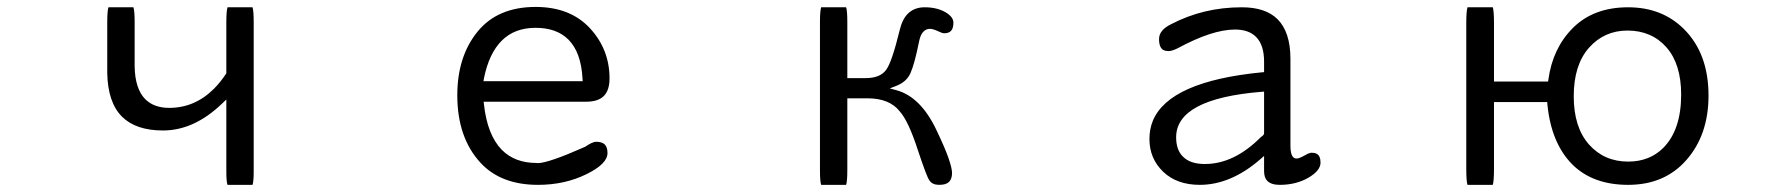

<svg xmlns="http://www.w3.org/2000/svg" viewBox="-20 -513 5040 548"><path d="M289.6 -492.2Q286.1 -481.9 286.1 -449.2V-304.7Q287.6 -220.7 328.1 -180.2Q367.7 -140.6 445.3 -140.6Q534.2 -140.6 614.3 -217.8L626 -229V-23.4Q626 5.9 629.4 14.6H700.7Q704.1 5.4 704.1 -23.4V-449.2Q704.1 -482.4 700.7 -492.2H629.4Q626 -481.9 626 -449.2V-303.7Q608.9 -277.8 590.8 -259.8Q536.1 -205.1 462.9 -205.1Q419.9 -205.1 395 -229.5Q365.2 -259.3 364.3 -324.2V-449.2Q364.3 -482.4 360.8 -492.2Z M1361.3 -289.6Q1375.5 -360.4 1412.1 -397Q1448.7 -433.6 1508.8 -433.6Q1568.8 -433.6 1602.5 -399.9Q1638.7 -363.3 1642.6 -288.6L1643.1 -281.2H1359.9ZM1360.4 -222.7H1653.3Q1687 -222.7 1703.4 -239Q1719.7 -255.4 1719.7 -289.1Q1719.7 -372.1 1663.6 -432.6Q1607.4 -493.2 1508.8 -493.2Q1399.9 -493.2 1342.5 -422.1Q1285.2 -351.1 1285.2 -241.2Q1285.2 -120.1 1351.6 -48.3Q1409.7 14.6 1515.6 14.6Q1592.3 14.6 1654.3 -16.1Q1713.9 -45.4 1713.9 -76.2Q1713.9 -92.8 1706.1 -100.6Q1698.2 -108.4 1681.6 -108.4Q1670.9 -108.4 1650.4 -94.2Q1544.9 -47.4 1514.6 -47.4Q1512.7 -47.4 1510.7 -47.9Q1449.7 -47.9 1412.6 -85Q1371.1 -127 1361.3 -214.8Z M2395 14.6Q2398.4 4.4 2398.4 -28.3V-232.4H2456.1Q2519 -232.4 2548.3 -194.8Q2572.8 -167.5 2599.6 -85Q2625.5 -6.8 2632.8 2Q2641.1 14.6 2660.6 14.6Q2680.2 14.6 2688.7 6.1Q2697.3 -2.4 2697.3 -19.5Q2697.3 -32.2 2687.3 -61.5Q2677.2 -90.8 2651.9 -143.6Q2607.4 -236.3 2539.1 -255.4L2519.5 -260.7L2538.6 -268.1Q2567.9 -279.8 2578.6 -304.2Q2590.3 -330.1 2603.5 -396Q2607.4 -414.6 2615.5 -422.6Q2623.5 -430.7 2633.8 -430.7Q2643.1 -430.7 2657.7 -423.8Q2663.6 -420.9 2668 -419.4Q2672.4 -418 2673.8 -418Q2687.5 -418 2693.8 -424.3Q2701.2 -431.6 2701.2 -448.2Q2701.2 -464.8 2678.7 -478Q2654.3 -492.2 2619.1 -492.2Q2589.8 -492.2 2571.3 -474.1Q2555.2 -458 2547.9 -427.2Q2525.9 -336.9 2509.8 -314.5Q2492.7 -290 2450.2 -290H2398.4V-449.2Q2398.4 -482.4 2395 -492.2H2323.7Q2320.3 -481.9 2320.3 -449.2V-28.3Q2320.3 4.9 2323.7 14.6Z M3587.9 -251.5V-132.8Q3587.9 -129.9 3585.7 -127.4Q3583.5 -125 3578.6 -121.6Q3502.4 -44.9 3418.9 -44.9Q3377 -44.9 3356.4 -65.9Q3336.9 -85 3336.9 -121.1Q3336.9 -231 3580.6 -251ZM3587.9 -67.9V-24.4Q3587.9 -5.9 3597.2 3.4Q3608.4 14.6 3632.8 14.6Q3679.7 14.6 3715.3 -6.3Q3749 -26.4 3749 -48.8Q3749 -68.4 3737.8 -74.2Q3732.4 -77.1 3723.6 -77.1Q3716.8 -77.1 3703.6 -69.3Q3688 -60.5 3680.7 -60.5Q3674.8 -60.5 3670.9 -64.5Q3663.1 -72.3 3663.1 -96.7V-346.7Q3662.6 -421.9 3626.5 -458Q3592.3 -492.2 3524.4 -492.2Q3414.6 -492.2 3322.3 -443.8Q3288.1 -427.2 3288.1 -401.4Q3288.1 -377 3300.8 -370.1Q3306.6 -367.2 3315.4 -367.2Q3324.7 -367.2 3340.8 -375Q3439.9 -428.7 3504.9 -428.7Q3543.9 -428.7 3564.9 -407.7Q3587.9 -384.8 3587.9 -336.9V-307.1L3581.5 -306.6Q3317.4 -280.8 3270.5 -168.5Q3260.7 -144.5 3260.7 -116.2Q3260.7 -60.5 3299.8 -22.9Q3338.9 14.6 3404.3 14.6Q3492.7 14.6 3576.7 -58.1ZM3578.6 -121.6 3579.1 -122.1Q3579.1 -122.1 3578.6 -121.6Z M4625 -425.8Q4694.3 -425.8 4736.8 -377.4Q4778.3 -329.6 4778.3 -243.2Q4778.3 -142.1 4727.1 -90.8Q4688 -51.8 4627 -51.8Q4558.6 -51.8 4515.1 -100.8Q4471.7 -149.9 4471.7 -238.3Q4471.7 -326.7 4514.6 -376Q4558.6 -425.8 4625 -425.8ZM4240.7 14.6Q4244.1 3.9 4244.1 -32.2V-221.7H4396L4396.5 -215.3Q4407.2 -104.5 4467.8 -43.5Q4526.4 14.6 4627 14.6Q4731.4 14.6 4793.5 -56.6Q4856.4 -128.4 4856.4 -240.2Q4856.4 -359.9 4786.6 -429.7Q4724.1 -492.2 4627 -492.2Q4528.3 -492.2 4469.2 -433.1Q4411.6 -375.5 4399.4 -286.1L4398.4 -280.3H4244.1V-446.3Q4244.1 -481.9 4240.7 -492.2H4168.5Q4165 -481.4 4165 -446.3V-32.2Q4165 3.9 4168.5 14.6Z"/></svg>

Font: YuPearl-Light
Style: Light
Weight: 300
Designer: Max Yao
Foundry: Max-Everyday
Version: Version 1.011; ttfautohint (v1.8.3)